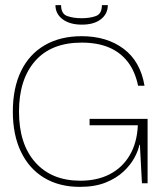

<svg xmlns="http://www.w3.org/2000/svg" viewBox="-20 -714 636 748"><path d="M291 14Q211 14 152.5 -21Q94 -56 62 -122Q30 -188 30 -279Q30 -371 62 -437Q94 -503 154.5 -538Q215 -573 298 -573Q396 -573 461.5 -524Q527 -475 543 -380H518Q506 -437 477 -474Q448 -511 403.5 -529.5Q359 -548 298 -548Q180 -548 117 -476.5Q54 -405 54 -279Q54 -153 117.5 -81.5Q181 -10 293 -10Q359 -10 408 -35.5Q457 -61 485.5 -109.5Q514 -158 517 -226H329V-251H555V0H533L525 -150H523Q519 -128 504 -100Q489 -72 461.5 -46Q434 -20 392 -3Q350 14 291 14ZM299 -618Q252 -618 224 -639Q196 -660 196 -694H218Q218 -660 242 -651.5Q266 -643 298 -643Q330 -643 353.5 -651.5Q377 -660 377 -694H400Q400 -660 373 -639Q346 -618 299 -618Z"/></svg>

Font: Darker Grotesque Light
Style: Regular
Weight: 300
Designer: Gabriel Lam
Foundry: TypeRant
Version: Version 1.000;gftools[0.9.28]